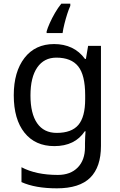

<svg xmlns="http://www.w3.org/2000/svg" viewBox="-20 -786 655 1046"><path d="M275 -546Q328 -546 370.5 -526Q413 -506 443 -465H448L460 -536H530V9Q530 124 471.5 182Q413 240 290 240Q172 240 97 206V125Q176 167 295 167Q364 167 403.5 126.5Q443 86 443 16V-5Q443 -17 444 -39.5Q445 -62 446 -71H442Q388 10 276 10Q172 10 113.5 -63Q55 -136 55 -267Q55 -395 113.5 -470.5Q172 -546 275 -546ZM287 -472Q220 -472 183 -418.5Q146 -365 146 -266Q146 -167 182.5 -114.5Q219 -62 289 -62Q370 -62 407 -105.5Q444 -149 444 -246V-267Q444 -377 406 -424.5Q368 -472 287 -472ZM363 -754Q355 -737 346.5 -710.5Q338 -684 331 -656Q324 -628 321 -606H234V-615Q239 -633 251 -660Q263 -687 279.5 -715.5Q296 -744 314 -766H363Z"/></svg>

Font: Noto Sans Limbu
Style: Regular
Weight: 400
Designer: Monotype Design Team
Foundry: Monotype Imaging Inc.
Version: Version 2.004; ttfautohint (v1.8.4.7-5d5b)